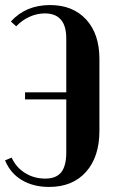

<svg xmlns="http://www.w3.org/2000/svg" viewBox="-30 -729 453 759"><path d="M363 -212Q363 -109 310 -49.5Q257 10 164 10Q102 10 56.5 -17Q11 -44 -10 -95L16 -106Q33 -68 68.5 -45.5Q104 -23 149 -23Q192 -23 212 -48Q232 -73 232 -127V-336H69V-364H232V-577Q232 -676 147 -676Q117 -676 87.5 -663Q58 -650 34 -625L13 -644Q72 -709 168 -709Q258 -709 310.5 -652Q363 -595 363 -496Z"/></svg>

Font: Moniqa Black Heading
Style: Regular
Weight: 900
Designer: Rajesh Rajput
Foundry: Rajesh Rajput
Version: Version 1.000